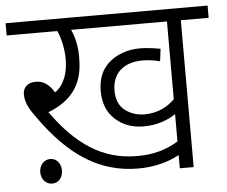

<svg xmlns="http://www.w3.org/2000/svg" viewBox="-48 -677 886 748"><g transform="rotate(-5 395.0 -303.0)"><path d="M790 -574.2V-622.1H0V-574.2H198.2C212.4 -543 221.2 -500.5 221.2 -462.9C221.2 -409.7 206.1 -363.8 168.9 -336.9C148.9 -368.7 127.9 -384.8 97.2 -384.8C63.5 -384.8 46.9 -365.2 46.9 -339.8C46.9 -317.9 53.7 -292 83 -252.9C141.1 -169.4 200.7 -108.9 262.7 -70.8C324.2 -32.2 392.1 -13.2 465.8 -13.2C524.4 -13.2 580.1 -25.9 627 -51.8V0H681.2V-574.2ZM508.8 -221.2C478 -221.7 452.6 -230.5 431.6 -247.1C410.6 -263.7 399.9 -289.6 399.9 -324.2C399.9 -393.1 447.3 -431.2 518.1 -431.2C543.5 -431.2 566.9 -427.2 586.9 -421.9L592.8 -470.2C583.5 -472.2 571.3 -474.1 555.7 -476.1C540 -478 526.4 -479 514.2 -479C466.8 -479 426.8 -465.8 394.5 -439.5C362.3 -413.1 346.2 -375.5 346.2 -326.2C346.2 -278.8 361.3 -241.7 391.1 -214.8C420.9 -188 458 -174.8 502 -174.8C555.2 -174.8 597.7 -191.9 627 -211.9V-105C580.6 -76.2 527.8 -62 468.8 -62H464.8C332 -62 230.5 -129.9 136.2 -262.2C225.6 -296.9 273.9 -356.9 273.9 -458.5V-462.9V-471.2C273.9 -508.3 265.6 -546.4 252 -574.2H627V-270C600.1 -243.2 561 -221.2 508.8 -221.2ZM84 -32.2C84 -2.9 103.5 16.1 127 16.1C150.9 16.1 168.9 -2.9 168.9 -32.2C168.9 -60.1 150.9 -80.1 127 -80.1C103.5 -80.1 84 -60.1 84 -32.2Z"/></g></svg>

Font: Noto Reveo Sans
Style: Regular
Weight: 300
Designer: Monotype Design Team
Foundry: Monotype Imaging Inc.
Version: Version 2.007